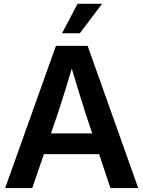

<svg xmlns="http://www.w3.org/2000/svg" viewBox="-20 -962 733 982"><path d="M6.3 0 266.1 -727.5H428.2L687 0H544.9L486.8 -173.8H204.6L145 0ZM240.7 -279.8H451.7L417.5 -382.3Q401.4 -432.6 384.5 -487.3Q367.7 -542 347.2 -610.8Q326.7 -542 309.6 -487.3Q292.5 -432.6 275.9 -382.3ZM297.4 -792 376.5 -942.4H502L388.2 -792Z"/></svg>

Font: Inter Display SemiBold
Style: Regular
Weight: 600
Designer: Rasmus Andersson
Foundry: rsms
Version: Version 4.001;git-9221beed3